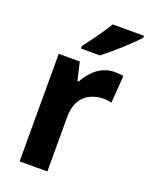

<svg xmlns="http://www.w3.org/2000/svg" viewBox="-144 -841 713 916"><g transform="rotate(20 212.5 -383.0)"><path d="M425 -756V-766H266C240 -721 196 -662 163 -619V-606H259C309 -644 392 -719 425 -756ZM353 -556C286 -556 235 -509 207 -455H200L179 -546H72V0H213V-278C213 -375 273 -418 350 -418C359 -418 378 -416 388 -413L398 -552C384 -555 366 -556 353 -556Z"/></g></svg>

Font: Noto Sans Gurmukhi SemiCondensed
Style: Bold
Weight: 700
Width: 4
Designer: Jelle Bosma - Monotype Design Team
Foundry: Monotype Imaging Inc.
Version: Version 2.004